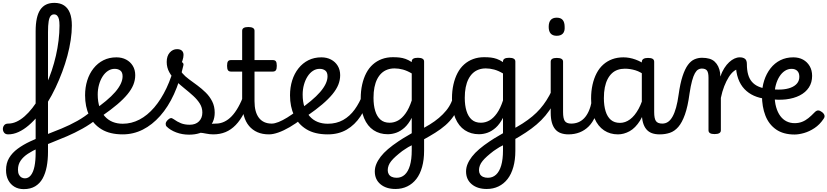

<svg xmlns="http://www.w3.org/2000/svg" viewBox="-125 -918 5758 1336"><path d="M40 398Q21 398 13 386.5Q5 375 6.5 360.5Q8 346 18.5 334.5Q29 323 48 323Q73 323 90 301Q107 279 115 239.5Q123 200 123 147V-701Q123 -802 155 -850Q187 -898 253 -898Q294 -898 321 -880Q348 -862 361.5 -827.5Q375 -793 375 -740Q375 -693 367 -639.5Q359 -586 344 -530Q329 -474 308 -418Q287 -362 261.5 -308Q236 -254 206 -205.5Q176 -157 143 -116.5Q110 -76 75 -46Q40 -16 4 0.5Q-32 17 -68 17Q-87 17 -96 5.5Q-105 -6 -105 -20.5Q-105 -35 -96 -46.5Q-87 -58 -68 -58Q-39 -58 -10.5 -71Q18 -84 46 -108.5Q74 -133 100.5 -167Q127 -201 151 -242Q175 -283 196.5 -329.5Q218 -376 235 -427Q252 -478 264 -530.5Q276 -583 282.5 -636.5Q289 -690 289 -740Q289 -768 285 -784.5Q281 -801 272.5 -809.5Q264 -818 251 -818Q237 -818 227.5 -807Q218 -796 213.5 -769Q209 -742 209 -695V139Q209 194 200 241.5Q191 289 171.5 324Q152 359 119.5 378.5Q87 398 40 398Z M40 398Q3 398 -24.5 381.5Q-52 365 -67.5 335.5Q-83 306 -83 266Q-83 217 -61.5 181Q-40 145 -2 117Q36 89 85 66Q134 43 190 21.5Q246 0 303 -23.5Q360 -47 413.5 -77Q467 -107 512 -146Q528 -160 541 -157.5Q554 -155 561.5 -144Q569 -133 567.5 -118.5Q566 -104 553 -93Q503 -53 449 -23Q395 7 341.5 30Q288 53 238 72.5Q188 92 144.5 111.5Q101 131 69 152Q37 173 18.5 200Q0 227 0 263Q0 284 7 297.5Q14 311 25 317Q36 323 49 323Q68 323 75.5 334.5Q83 346 81.5 360.5Q80 375 69.5 386.5Q59 398 40 398Z M520 -146Q573 -183 612 -215.5Q651 -248 676.5 -277.5Q702 -307 715 -334.5Q728 -362 728 -387Q728 -415 712.5 -427Q697 -439 673 -439Q648 -439 626.5 -425Q605 -411 589 -386Q573 -361 564 -328.5Q555 -296 555 -260Q555 -210 568 -172Q581 -134 604.5 -108Q628 -82 659.5 -69.5Q691 -57 729 -57Q744 -57 751 -45.5Q758 -34 758 -19.5Q758 -5 751 6Q744 17 729 17Q640 17 582 -18Q524 -53 495.5 -114.5Q467 -176 467 -255Q467 -310 482 -358Q497 -406 526 -442.5Q555 -479 595 -499Q635 -519 685 -519Q723 -519 752.5 -503.5Q782 -488 799 -460Q816 -432 816 -395Q816 -361 803 -328.5Q790 -296 762 -262Q734 -228 691 -191.5Q648 -155 589 -114Z M729 17Q710 17 701 6Q692 -5 692 -19.5Q692 -34 701 -45.5Q710 -57 729 -57Q790 -57 845.5 -86Q901 -115 948.5 -170.5Q996 -226 1033.5 -305Q1071 -384 1095 -484Q1098 -493 1112.5 -493Q1127 -493 1141 -485.5Q1155 -478 1151 -463Q1126 -351 1085.5 -262.5Q1045 -174 989.5 -111.5Q934 -49 868.5 -16Q803 17 729 17Z M1359 17Q1335 17 1311 12Q1287 7 1263.5 5Q1240 3 1213 13L1235 -20Q1268 -35 1293 -43.5Q1318 -52 1338 -55Q1358 -58 1378 -58Q1387 -58 1389 -46.5Q1391 -35 1387 -20.5Q1383 -6 1375.5 5.5Q1368 17 1359 17ZM1191 19Q1143 19 1101.5 3.5Q1060 -12 1034 -38Q1027 -46 1028 -58Q1029 -70 1042 -83Q1053 -94 1062 -96Q1071 -98 1083 -89Q1108 -71 1134 -60.5Q1160 -50 1195 -50Q1236 -50 1259.5 -73.5Q1283 -97 1283 -135Q1283 -169 1265.5 -197Q1248 -225 1219.5 -251Q1191 -277 1159 -302.5Q1127 -328 1099 -355.5Q1071 -383 1053 -415.5Q1035 -448 1035 -487Q1035 -528 1056 -552Q1077 -576 1107 -576Q1129 -576 1140.5 -565.5Q1152 -555 1152 -536Q1152 -519 1145 -497.5Q1138 -476 1127 -452Q1127 -429 1144.5 -408Q1162 -387 1190 -366.5Q1218 -346 1248.5 -323.5Q1279 -301 1306.5 -274Q1334 -247 1351.5 -212.5Q1369 -178 1369 -134Q1369 -65 1320.5 -23Q1272 19 1191 19Z M1359 17Q1345 17 1338.5 5.5Q1332 -6 1333.5 -20.5Q1335 -35 1346 -46.5Q1357 -58 1378 -58Q1408 -58 1435.5 -71Q1463 -84 1487 -109Q1511 -134 1533 -173Q1555 -212 1574 -264Q1579 -279 1591.5 -278Q1604 -277 1613 -268Q1622 -259 1619 -248Q1598 -180 1572.5 -130.5Q1547 -81 1515 -48Q1483 -15 1444.5 1Q1406 17 1359 17Z M1747 17Q1701 17 1666.5 2Q1632 -13 1608 -41.5Q1584 -70 1572 -112.5Q1560 -155 1560 -211V-420H1482Q1468 -420 1461.5 -429Q1455 -438 1455 -460Q1455 -483 1461.5 -491.5Q1468 -500 1482 -500H1560V-704Q1560 -717 1570.5 -723.5Q1581 -730 1603 -730Q1624 -730 1635 -723.5Q1646 -717 1646 -704V-500H1773Q1788 -500 1794.5 -491.5Q1801 -483 1801 -460Q1801 -438 1794.5 -429Q1788 -420 1773 -420H1646V-214Q1646 -176 1653.5 -147.5Q1661 -119 1676 -99Q1691 -79 1713.5 -68.5Q1736 -58 1765 -58Q1779 -58 1786 -46.5Q1793 -35 1791.5 -20.5Q1790 -6 1779 5.5Q1768 17 1747 17Z M1747 17Q1733 17 1726.5 5.5Q1720 -6 1721.5 -20.5Q1723 -35 1734 -46.5Q1745 -58 1766 -58Q1786 -58 1813.5 -69Q1841 -80 1873.5 -100Q1906 -120 1941 -147Q1954 -158 1965.5 -154.5Q1977 -151 1983.5 -140Q1990 -129 1989.5 -115.5Q1989 -102 1977 -92Q1933 -58 1891 -33.5Q1849 -9 1812 4Q1775 17 1747 17Z M1946 -146Q1999 -183 2038 -215.5Q2077 -248 2102.5 -277.5Q2128 -307 2141 -334.5Q2154 -362 2154 -387Q2154 -415 2138.5 -427Q2123 -439 2099 -439Q2074 -439 2052.5 -425Q2031 -411 2015 -386Q1999 -361 1990 -328.5Q1981 -296 1981 -260Q1981 -210 1994 -172Q2007 -134 2030.5 -108Q2054 -82 2085.5 -69.5Q2117 -57 2155 -57Q2170 -57 2177 -45.5Q2184 -34 2184 -19.5Q2184 -5 2177 6Q2170 17 2155 17Q2066 17 2008 -18Q1950 -53 1921.5 -114.5Q1893 -176 1893 -255Q1893 -310 1908 -358Q1923 -406 1952 -442.5Q1981 -479 2021 -499Q2061 -519 2111 -519Q2149 -519 2178.5 -503.5Q2208 -488 2225 -460Q2242 -432 2242 -395Q2242 -361 2229 -328.5Q2216 -296 2188 -262Q2160 -228 2117 -191.5Q2074 -155 2015 -114Z M2156 17Q2142 17 2135 6Q2128 -5 2128 -19.5Q2128 -34 2135 -45.5Q2142 -57 2156 -57Q2216 -57 2262.5 -83Q2309 -109 2343 -156Q2377 -203 2400 -264Q2404 -275 2415.5 -274.5Q2427 -274 2437.5 -266.5Q2448 -259 2444 -247Q2423 -168 2383.5 -108.5Q2344 -49 2287.5 -16Q2231 17 2156 17Z M2627 397Q2562 397 2522.5 364Q2483 331 2483 275Q2483 249 2493.5 223.5Q2504 198 2524 172Q2544 146 2575 119.5Q2606 93 2648 65Q2664 54 2679 45Q2694 36 2709.5 27Q2725 18 2740 9V-98Q2717 -54 2689.5 -29.5Q2662 -5 2632.5 5.5Q2603 16 2573 16Q2517 16 2474.5 -12Q2432 -40 2408.5 -95.5Q2385 -151 2385 -233Q2385 -285 2395 -329.5Q2405 -374 2423.5 -409.5Q2442 -445 2469.5 -469.5Q2497 -494 2532 -507Q2567 -520 2609 -520Q2636 -520 2656.5 -517.5Q2677 -515 2697 -508Q2717 -501 2740 -486V-490Q2740 -503 2750.5 -509.5Q2761 -516 2783 -516Q2804 -516 2815 -509.5Q2826 -503 2826 -490V131Q2826 194 2812 244Q2798 294 2772 327.5Q2746 361 2709 379Q2672 397 2627 397ZM2635 319Q2668 319 2691.5 297.5Q2715 276 2727.5 233.5Q2740 191 2740 128V93Q2727 99 2716 105.5Q2705 112 2695 119Q2685 126 2674 133Q2648 153 2629 170Q2610 187 2597.5 202.5Q2585 218 2579 234Q2573 250 2573 266Q2573 282 2580 294Q2587 306 2601 312.5Q2615 319 2635 319ZM2586 -64Q2617 -64 2645 -79.5Q2673 -95 2697.5 -129.5Q2722 -164 2740 -219V-407Q2708 -426 2678.5 -434Q2649 -442 2620 -442Q2593 -442 2570 -433.5Q2547 -425 2529.5 -408.5Q2512 -392 2499.5 -367.5Q2487 -343 2480.5 -310.5Q2474 -278 2474 -237Q2474 -185 2486 -146Q2498 -107 2522.5 -85.5Q2547 -64 2586 -64Z M2817 56Q2804 63 2794.5 55.5Q2785 48 2780.5 34.5Q2776 21 2778 7.5Q2780 -6 2791 -11Q2830 -30 2865 -51.5Q2900 -73 2929 -97.5Q2958 -122 2980 -149Q3002 -176 3015.5 -206.5Q3029 -237 3033 -271Q3034 -284 3046.5 -288Q3059 -292 3071.5 -287Q3084 -282 3083 -268Q3080 -219 3066.5 -180Q3053 -141 3029.5 -107.5Q3006 -74 2974.5 -46.5Q2943 -19 2903 6Q2863 31 2817 56Z M3262 397Q3197 397 3157.5 364Q3118 331 3118 275Q3118 249 3128.5 223.5Q3139 198 3159 172Q3179 146 3210 119.5Q3241 93 3283 65Q3299 54 3314 45Q3329 36 3344.5 27Q3360 18 3375 9V-98Q3352 -54 3324.5 -29.5Q3297 -5 3267.5 5.5Q3238 16 3208 16Q3152 16 3109.5 -12Q3067 -40 3043.5 -95.5Q3020 -151 3020 -233Q3020 -285 3030 -329.5Q3040 -374 3058.5 -409.5Q3077 -445 3104.5 -469.5Q3132 -494 3167 -507Q3202 -520 3244 -520Q3271 -520 3291.5 -517.5Q3312 -515 3332 -508Q3352 -501 3375 -486V-490Q3375 -503 3385.5 -509.5Q3396 -516 3418 -516Q3439 -516 3450 -509.5Q3461 -503 3461 -490V131Q3461 194 3447 244Q3433 294 3407 327.5Q3381 361 3344 379Q3307 397 3262 397ZM3270 319Q3303 319 3326.5 297.5Q3350 276 3362.5 233.5Q3375 191 3375 128V93Q3362 99 3351 105.5Q3340 112 3330 119Q3320 126 3309 133Q3283 153 3264 170Q3245 187 3232.5 202.5Q3220 218 3214 234Q3208 250 3208 266Q3208 282 3215 294Q3222 306 3236 312.5Q3250 319 3270 319ZM3221 -64Q3252 -64 3280 -79.5Q3308 -95 3332.5 -129.5Q3357 -164 3375 -219V-407Q3343 -426 3313.5 -434Q3284 -442 3255 -442Q3228 -442 3205 -433.5Q3182 -425 3164.5 -408.5Q3147 -392 3134.5 -367.5Q3122 -343 3115.5 -310.5Q3109 -278 3109 -237Q3109 -185 3121 -146Q3133 -107 3157.5 -85.5Q3182 -64 3221 -64Z M3443 59Q3435 64 3427.5 56.5Q3420 49 3416 35.5Q3412 22 3414 9Q3416 -4 3425 -10Q3473 -34 3511 -58.5Q3549 -83 3579 -108Q3609 -133 3633 -160.5Q3657 -188 3677.5 -220Q3698 -252 3716 -290Q3725 -307 3738.5 -306Q3752 -305 3760 -295Q3768 -285 3762 -271Q3743 -224 3720.5 -185.5Q3698 -147 3670.5 -114Q3643 -81 3609 -52Q3575 -23 3534 4Q3493 31 3443 59Z M3831 17Q3801 17 3777.5 8.5Q3754 0 3738.5 -18.5Q3723 -37 3715 -65.5Q3707 -94 3707 -135V-489Q3707 -502 3717.5 -508.5Q3728 -515 3749 -515Q3771 -515 3782 -508.5Q3793 -502 3793 -489V-138Q3793 -94 3805 -76Q3817 -58 3850 -58Q3864 -58 3871 -46.5Q3878 -35 3876.5 -20.5Q3875 -6 3864 5.5Q3853 17 3831 17ZM3749 -669Q3721 -669 3707 -684.5Q3693 -700 3693 -731Q3693 -763 3707 -779Q3721 -795 3749 -795Q3777 -795 3790.5 -779Q3804 -763 3804 -731Q3806 -700 3791.5 -684.5Q3777 -669 3749 -669Z M3830 17Q3816 17 3809.5 5.5Q3803 -6 3804.5 -20.5Q3806 -35 3817 -46.5Q3828 -58 3849 -58Q3876 -58 3898.5 -67Q3921 -76 3939.5 -95Q3958 -114 3971.5 -144Q3985 -174 3993 -215Q3996 -230 4009 -233.5Q4022 -237 4034 -232Q4046 -227 4044 -212Q4036 -153 4017.5 -109.5Q3999 -66 3971.5 -38.5Q3944 -11 3908.5 3Q3873 17 3830 17Z M4175 17Q4120 17 4078 -11Q4036 -39 4012 -94Q3988 -149 3988 -232Q3988 -284 3998 -328.5Q4008 -373 4026.5 -408.5Q4045 -444 4072.5 -468.5Q4100 -493 4135 -506Q4170 -519 4213 -519Q4254 -519 4296 -504Q4338 -489 4373 -462V-386Q4333 -418 4296 -429Q4259 -440 4223 -440Q4196 -440 4173 -432Q4150 -424 4132.5 -407.5Q4115 -391 4102.5 -366.5Q4090 -342 4083.5 -309.5Q4077 -277 4077 -235Q4077 -183 4089 -144Q4101 -105 4125.5 -84Q4150 -63 4189 -63Q4226 -63 4259 -87.5Q4292 -112 4318.5 -160.5Q4345 -209 4362 -282L4379 -217Q4361 -130 4328.5 -78.5Q4296 -27 4256 -5Q4216 17 4175 17ZM4465 17Q4434 17 4411 8.5Q4388 0 4372.5 -18.5Q4357 -37 4349 -65.5Q4341 -94 4341 -135V-487Q4341 -501 4352 -508Q4363 -515 4384 -515Q4406 -515 4416.5 -508.5Q4427 -502 4427 -488V-138Q4427 -94 4439 -76Q4451 -58 4484 -58Q4494 -58 4499 -46.5Q4504 -35 4502.5 -20.5Q4501 -6 4492 5.5Q4483 17 4465 17Z M4466 17Q4457 17 4452.5 5.5Q4448 -6 4450 -20.5Q4452 -35 4460 -46.5Q4468 -58 4483 -58Q4506 -58 4523.5 -70Q4541 -82 4555 -107Q4569 -132 4579.5 -170Q4590 -208 4597 -259Q4608 -338 4624.5 -388Q4641 -438 4661.5 -466Q4682 -494 4707 -505Q4732 -516 4760 -516Q4770 -516 4774.5 -504.5Q4779 -493 4778 -478.5Q4777 -464 4771.5 -452.5Q4766 -441 4757 -441Q4745 -441 4733 -434Q4721 -427 4710.5 -408.5Q4700 -390 4690.5 -355.5Q4681 -321 4673 -267Q4661 -177 4641 -121Q4621 -65 4595 -35Q4569 -5 4536.5 6Q4504 17 4466 17Z M4847 15Q4826 15 4815.5 8.5Q4805 2 4805 -11V-377Q4805 -413 4794.5 -427Q4784 -441 4757 -441Q4742 -441 4735 -452.5Q4728 -464 4728 -478.5Q4728 -493 4736 -504.5Q4744 -516 4759 -516Q4789 -516 4811 -509.5Q4833 -503 4848 -489Q4863 -475 4872.5 -455.5Q4882 -436 4886 -410L4887 -385Q4899 -419 4915 -444Q4931 -469 4949 -485.5Q4967 -502 4985.5 -510.5Q5004 -519 5022 -519Q5041 -519 5050.5 -507Q5060 -495 5060 -479Q5060 -463 5050.5 -451Q5041 -439 5022 -439Q5003 -439 4983.5 -424.5Q4964 -410 4946.5 -382.5Q4929 -355 4914.5 -318Q4900 -281 4891 -237V-11Q4891 2 4880 8.5Q4869 15 4847 15Z M5205 -230Q5159 -235 5121 -252Q5083 -269 5055 -298.5Q5027 -328 5011.5 -371Q4996 -414 4995 -472L5023 -519Q5045 -519 5058.5 -509Q5072 -499 5072 -472Q5072 -431 5080.5 -400.5Q5089 -370 5106.5 -349.5Q5124 -329 5150 -317Q5176 -305 5210 -300Q5229 -297 5236.5 -285.5Q5244 -274 5242 -260.5Q5240 -247 5230 -237.5Q5220 -228 5205 -230Z M5404 18Q5326 18 5275.5 -17Q5225 -52 5201 -113.5Q5177 -175 5177 -255Q5177 -310 5192.5 -358Q5208 -406 5236.5 -442.5Q5265 -479 5305 -499Q5345 -519 5395 -519Q5434 -519 5463 -503Q5492 -487 5509 -458Q5526 -429 5526 -390Q5526 -344 5503.5 -309.5Q5481 -275 5440 -254Q5399 -233 5344 -226.5Q5289 -220 5225 -230V-300Q5271 -293 5310 -295Q5349 -297 5377.5 -308Q5406 -319 5421.5 -338Q5437 -357 5437 -384Q5437 -411 5422.5 -425Q5408 -439 5383 -439Q5358 -439 5336.5 -425Q5315 -411 5299 -386Q5283 -361 5274 -328.5Q5265 -296 5265 -260Q5265 -210 5275.5 -173Q5286 -136 5304.5 -111Q5323 -86 5348.5 -73.5Q5374 -61 5404 -61Q5432 -61 5455.5 -70Q5479 -79 5500 -96Q5521 -113 5542 -135Q5556 -150 5568.5 -149.5Q5581 -149 5595 -138Q5609 -127 5612 -115Q5615 -103 5605 -90Q5579 -51 5543 -27Q5507 -3 5470 7.5Q5433 18 5404 18Z"/></svg>

Font: Playwrite HR Lijeva
Style: Regular
Weight: 400
Designer: Veronika Burian, José Scaglione
Foundry: TypeTogether
Version: Version 1.002